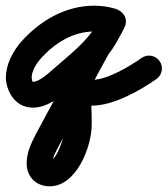

<svg xmlns="http://www.w3.org/2000/svg" viewBox="-58 -316 585 670"><path d="M345.6 -285.2C320.3 -292.6 297 -296.1 270.5 -296.1C170.3 -296.1 82 -244.1 16.5 -171C16.5 -171 16.3 -170.9 16.2 -170.7C16 -170.5 15.8 -170.3 15.8 -170.3C-13.6 -135.9 -37.5 -91 -37.5 -44.8C-37.5 -40.1 -37.2 -35.4 -36.4 -30.8C-28.6 17.6 3.7 59.6 56.6 59.6C104.6 59.6 149.5 26 183.8 -4.2C258.1 -69.8 334.7 -128.6 376.9 -221.3C389 -247.7 375.7 -270.5 356 -280.3C336.3 -290.1 310.2 -286.9 296.4 -261.4C282 -234.6 268.6 -204.4 248.8 -181.3C248.7 -181.2 247.4 -179.3 246.1 -177.4C244.9 -175.6 243.6 -173.7 243.5 -173.6C184.4 -65.3 125.6 43.1 67.3 151.7C67.3 151.7 67.2 151.9 67.1 152.2C67 152.4 66.9 152.6 66.9 152.6C50.2 185.3 35 216.1 35 254.1C35 298.3 64.2 330.7 108.7 333.9C111.1 334 113.4 334.1 115.7 334.1C208 334.1 262 197.4 262 119C262 77.7 262 30.8 251.5 -9.4C248 -23.1 227.9 -10.6 212.1 5.9C196.4 22.5 185 43.2 198.9 46.1C220.3 50.5 240.7 52.7 262.6 52.7C336.7 52.7 428.1 1.7 487.8 -40.1C508.2 -54.4 513.1 -82.5 498.9 -102.8C484.6 -123.2 456.5 -128.1 436.2 -113.9C393.1 -83.7 316.1 -37.3 262.6 -37.3C246.8 -37.3 232.4 -38.9 217.1 -42.1C203.2 -44.9 188.3 -37.9 177.7 -26.8C167.1 -15.6 160.9 -0.3 164.5 13.4C172.9 45.7 172 85.7 172 119C172 141.7 143 244.1 115.7 244.1C115.5 244.1 115.4 244.1 115.3 244.1C113.4 244 114.7 244.1 115.7 244.6C120.2 246.7 125 255.3 125 254.1C125 232 137.4 212.5 147.1 193.4C147.1 193.4 147 193.6 146.9 193.8C146.8 194.1 146.7 194.3 146.7 194.3C204.8 85.8 263.5 -22.4 322.5 -130.4C322.6 -130.6 321.2 -128.6 319.8 -126.6C318.4 -124.6 317.1 -122.6 317.2 -122.7C341.4 -150.9 358 -186 375.6 -218.6C389.4 -244.1 375.2 -267.3 354.7 -277.5C334.1 -287.8 307.1 -285 295.1 -258.7C258.9 -179.2 188.1 -128.1 124.2 -71.8C109.6 -58.8 78.1 -30.4 56.6 -30.4C54.9 -30.4 53.5 -38.6 52.4 -45.2C52.4 -45.4 52.5 -44.6 52.5 -44.8C52.5 -68.6 69.2 -94.3 84.2 -111.7C84.2 -111.7 84 -111.5 83.8 -111.3C83.7 -111.1 83.5 -111 83.5 -111C131.8 -164.8 196.2 -206.1 270.5 -206.1C288.5 -206.1 303.4 -203.7 320.4 -198.8C344.3 -191.8 369.2 -205.5 376.2 -229.4C383.2 -253.3 369.5 -278.2 345.6 -285.2Z"/></svg>

Font: FRB American Cursive Guidelines Arrows Black
Style: Bold Italic
Weight: 900
Italic angle: -25°
Version: Version 2.0;Modular Font Editor K font №1